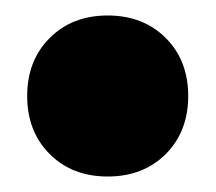

<svg xmlns="http://www.w3.org/2000/svg" viewBox="-20 -417 279 248"><path d="M44.2 -367.9Q73.2 -397 119.1 -397Q165 -397 194.1 -367.9Q223.1 -338.9 223.1 -293Q223.1 -247.1 194.1 -218Q165 -189 119.1 -189Q73.2 -189 44.2 -218Q15.1 -247.1 15.1 -293Q15.1 -338.9 44.2 -367.9Z"/></svg>

Font: Montserrat-Arabic ExtraBold
Style: Regular
Weight: 800
Designer: Mohamed Gaber
Foundry: Kief Type Foundry
Version: Version 5.008;PS 005.008;hotconv 1.0.88;makeotf.lib2.5.64775